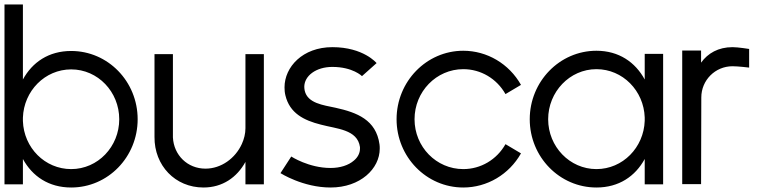

<svg xmlns="http://www.w3.org/2000/svg" viewBox="-20 -820 3435 855"><path d="M82 -281V-296C86 -415 180 -511 297 -511C416 -511 511 -411 511 -289C511 -167 416 -67 297 -67C180 -67 86 -162 82 -281ZM82 -466V-800H0V1H82V-112C124 -35 197 15 297 15C461 15 593 -121 593 -289C593 -457 461 -593 297 -593C197 -593 124 -543 82 -466Z M1057 -179C1028 -115 965 -69 895 -69C815 -69 754 -129 750 -208V-579H668V-210C667 -83 760 15 886 15C971 15 1035 -30 1073 -99V1H1155V-579H1073V-249C1073 -225 1067 -201 1057 -179Z M1657 -539C1657 -539 1599 -610 1460 -610C1328 -610 1247 -522 1247 -431C1247 -419 1248 -407 1251 -395C1270 -316 1333 -284 1409 -265C1479 -246 1572 -244 1583 -165V-158C1583 -138 1573 -119 1556 -105C1532 -84 1495 -72 1452 -72C1355 -72 1277 -123 1277 -123L1229 -49C1229 -49 1329 15 1452 15C1585 15 1671 -69 1671 -158C1671 -164 1671 -171 1670 -177C1655 -287 1569 -319 1475 -340C1419 -352 1350 -360 1337 -416C1336 -422 1335 -427 1335 -433C1335 -482 1387 -522 1460 -522C1551 -522 1592 -481 1592 -481Z M2300 -442C2247 -536 2149 -594 2043 -594C1879 -594 1746 -457 1746 -289C1746 -121 1879 15 2043 15C2149 15 2247 -43 2300 -137L2231 -178C2192 -109 2121 -67 2043 -67C1923 -67 1826 -166 1826 -289C1826 -412 1923 -512 2043 -512C2121 -512 2192 -470 2231 -401Z M2851 -297V-282C2847 -163 2753 -67 2636 -67C2517 -67 2421 -167 2421 -289C2421 -411 2517 -512 2636 -512C2753 -512 2847 -416 2851 -297ZM2851 -112V1H2933V-580H2851V-466C2809 -543 2736 -594 2636 -594C2472 -594 2339 -457 2339 -289C2339 -121 2472 15 2636 15C2736 15 2809 -35 2851 -112Z M3102 -541V-595H3018V0H3102L3103 -386C3103 -463 3165 -525 3242 -525C3268 -525 3316 -519 3316 -519V-602C3316 -602 3267 -610 3242 -610C3179 -610 3132 -583 3102 -541Z"/></svg>

Font: MintSans
Style: Regular
Weight: 400
Version: Version 2.0